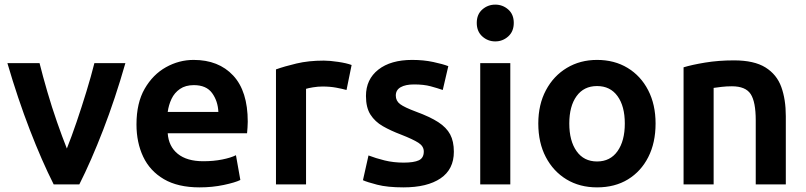

<svg xmlns="http://www.w3.org/2000/svg" viewBox="-20 -797 3486 830"><path d="M212 0Q161 -101 109 -235.5Q57 -370 12 -524H151Q165 -468 184.5 -401Q204 -334 226.5 -269.5Q249 -205 269 -155Q289 -205 311 -269.5Q333 -334 353.5 -401Q374 -468 388 -524H522Q478 -370 426 -235.5Q374 -101 323 0Z M843 13Q749 13 688.5 -22.5Q628 -58 599 -119.5Q570 -181 570 -259Q570 -352 605.5 -413.5Q641 -475 697.5 -506.5Q754 -538 817 -538Q925 -538 988 -470.5Q1051 -403 1051 -271Q1051 -260 1050 -246Q1049 -232 1048 -221H705Q709 -164 748.5 -132Q788 -100 859 -100Q903 -100 940.5 -107.5Q978 -115 1000 -126L1019 -19Q997 -8 947.5 2.5Q898 13 843 13ZM705 -313H924Q922 -360 897 -394.5Q872 -429 818 -429Q782 -429 758 -412.5Q734 -396 721.5 -369.5Q709 -343 705 -313Z M1173 0V-497Q1209 -510 1261.5 -522.5Q1314 -535 1380 -535Q1405 -535 1442 -529.5Q1479 -524 1500 -516L1478 -408Q1460 -413 1433.5 -418Q1407 -423 1374 -423Q1354 -423 1333 -419.5Q1312 -416 1303 -413V0Z M1724 13Q1655 13 1610.5 1.5Q1566 -10 1549 -18L1573 -125Q1604 -113 1642.5 -103.5Q1681 -94 1725 -94Q1769 -94 1790.5 -104Q1812 -114 1812 -142Q1812 -165 1788.5 -180Q1765 -195 1714 -215Q1669 -232 1635 -251.5Q1601 -271 1581.5 -301.5Q1562 -332 1562 -382Q1562 -454 1615.5 -496Q1669 -538 1762 -538Q1811 -538 1853 -529Q1895 -520 1918 -511L1894 -408Q1871 -416 1841.5 -424Q1812 -432 1770 -432Q1733 -432 1712 -420Q1691 -408 1691 -384Q1691 -361 1709.5 -347Q1728 -333 1779 -314Q1839 -292 1874.5 -269Q1910 -246 1926 -216Q1942 -186 1942 -141Q1942 -65 1884.5 -26Q1827 13 1724 13Z M2056 0V-524H2186V0ZM2121 -618Q2089 -618 2065 -639.5Q2041 -661 2041 -698Q2041 -735 2065 -756Q2089 -777 2121 -777Q2153 -777 2177 -756Q2201 -735 2201 -698Q2201 -661 2177 -639.5Q2153 -618 2121 -618Z M2561 13Q2486 13 2429 -21.5Q2372 -56 2339.5 -118Q2307 -180 2307 -263Q2307 -345 2340 -407Q2373 -469 2430.5 -503.5Q2488 -538 2561 -538Q2636 -538 2693 -503.5Q2750 -469 2782 -407Q2814 -345 2814 -263Q2814 -180 2782.5 -118Q2751 -56 2694.5 -21.5Q2638 13 2561 13ZM2561 -99Q2618 -99 2649.5 -143.5Q2681 -188 2681 -263Q2681 -338 2649.5 -381.5Q2618 -425 2561 -425Q2504 -425 2472.5 -381.5Q2441 -338 2441 -263Q2441 -188 2472.5 -143.5Q2504 -99 2561 -99Z M2935 0V-506Q2971 -517 3028.5 -526.5Q3086 -536 3153 -536Q3240 -536 3289 -505.5Q3338 -475 3357.5 -421Q3377 -367 3377 -295V0H3247V-277Q3247 -357 3225 -390.5Q3203 -424 3144 -424Q3121 -424 3099.5 -421.5Q3078 -419 3065 -417V0Z"/></svg>

Font: Ubuntu Sans
Style: Bold
Weight: 700
Designer: Dalton Maag Ltd
Foundry: Dalton Maag Ltd
Version: Version 1.006; ttfautohint (v1.8.4.7-5d5b)